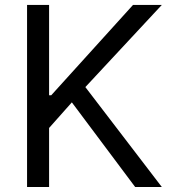

<svg xmlns="http://www.w3.org/2000/svg" viewBox="-20 -747 692 767"><path d="M88.1 0H176.1V-235.8L267 -338.1L519.9 0H626.4L321 -399.1L626.4 -727.3H511.4L184.7 -366.5H176.1V-727.3H88.1Z"/></svg>

Font: Magic Ui Pro
Style: Regular
Weight: 400
Designer: Stefan Endress, Andreas Faust
Version: Version 1.000;FEAKit 1.0